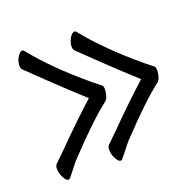

<svg xmlns="http://www.w3.org/2000/svg" viewBox="-96 -570 722 708"><g transform="rotate(-20 265.0 -216.0)"><path d="M436 -220Q373 -277 318 -330Q263 -383 243 -402Q236 -408 236 -420Q236 -436 245.5 -452.5Q255 -469 265 -469Q269 -469 272 -465Q344 -374 469 -270L499 -246Q503 -242 503 -230Q503 -218 499 -205.5Q495 -193 489 -188Q427 -141 323 -31Q308 -16 284 16L270 33Q267 37 263 37Q254 37 245 19.5Q236 2 236 -15Q236 -27 242 -33L289 -79Q361 -152 436 -220ZM231 -220Q168 -277 113 -330Q58 -383 38 -402Q31 -408 31 -420Q31 -436 40.5 -452.5Q50 -469 60 -469Q64 -469 67 -465Q139 -374 264 -270L294 -246Q298 -242 298 -230Q298 -218 294 -205.5Q290 -193 284 -188Q222 -141 118 -31Q103 -16 79 16L65 33Q62 37 58 37Q49 37 40 19.5Q31 2 31 -15Q31 -27 37 -33L84 -79Q156 -152 231 -220Z"/></g></svg>

Font: Iansui
Style: Regular
Weight: 400
Designer: But Ko / Fontworks Inc.
Foundry: zi-hi.com / Fontworks Inc.
Version: Version 1.002